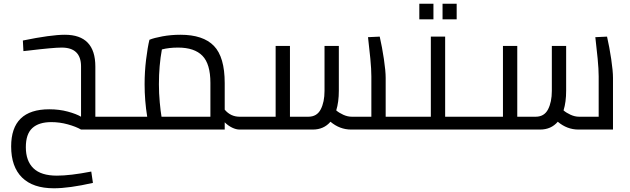

<svg xmlns="http://www.w3.org/2000/svg" viewBox="-20 -697 3388 1033"><path d="M607 -69V0H416Q388 -16 344.5 -28Q301 -40 256 -40Q189 -40 154 -8Q119 24 119 95Q119 169 160 208.5Q201 248 286 248Q358 248 471 226L480 287Q352 316 270 316Q157 316 98.5 258Q40 200 40 91Q40 -109 245 -109Q299 -109 345 -96.5Q391 -84 416 -69V-340Q416 -390 390 -415.5Q364 -441 312 -441Q267 -441 134 -425L106 -422L103 -479Q254 -510 329 -510Q493 -510 493 -339V-69Z M1301 -69V0H1269Q1250 0 1228.5 -10.5Q1207 -21 1189 -39V0H607V-69H772Q758 -155 758 -244Q758 -311 766 -376.5Q774 -442 784 -483Q808 -493 854 -501.5Q900 -510 951 -510Q1073 -510 1131 -450Q1189 -390 1189 -250V-107Q1221 -69 1269 -69ZM849 -69H1112V-251Q1112 -353 1069 -397Q1026 -441 938 -441Q889 -441 851 -431Q835 -344 835 -244Q835 -195 839.5 -146.5Q844 -98 849 -69Z M2149 -69V0H1869Q1808 0 1758 -42Q1722 0 1663 0H1301V-69H1463V-450H1540V-69H1639Q1685 -69 1705.5 -108.5Q1726 -148 1726 -208V-450H1803V-209Q1803 -148 1789 -103Q1804 -90 1827 -79.5Q1850 -69 1873 -69H1978V-286Q1978 -324 1972.5 -381.5Q1967 -439 1960 -497L2023 -500Q2036 -443 2045.5 -379Q2055 -315 2055 -278V-69Z M2149 0ZM2524 -69V0H2149V-69H2298V-500H2375V-69ZM2236 -677H2312V-593H2236ZM2361 -677H2437V-593H2361Z M3278 -278V0H3092Q3031 0 2981 -42Q2945 0 2886 0H2524V-69H2686V-450H2763V-69H2862Q2908 -69 2928.5 -108.5Q2949 -148 2949 -208V-450H3026V-209Q3026 -148 3012 -103Q3027 -90 3050 -79.5Q3073 -69 3096 -69H3201V-286Q3201 -324 3195.5 -381.5Q3190 -439 3183 -497L3246 -500Q3259 -443 3268.5 -379Q3278 -315 3278 -278Z"/></svg>

Font: Cairo
Style: Regular
Weight: 400
Designer: Mohamed Gaber, the designers of Titillium
Foundry: Kief Type Foundry
Version: Version 2.009; ttfautohint (v1.5.33-1714) -l 8 -r 50 -G 200 